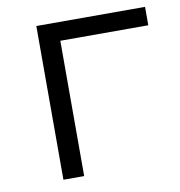

<svg xmlns="http://www.w3.org/2000/svg" viewBox="-65 -586 605 647"><g transform="rotate(-10 237.5 -263.0)"><path d="M172 0V-463H473V-526H101V0Z"/></g></svg>

Font: Montserrat Z
Style: Regular
Weight: 400
Designer: Julieta Ulanovsky
Foundry: Julieta Ulanovsky
Version: Version 8.000